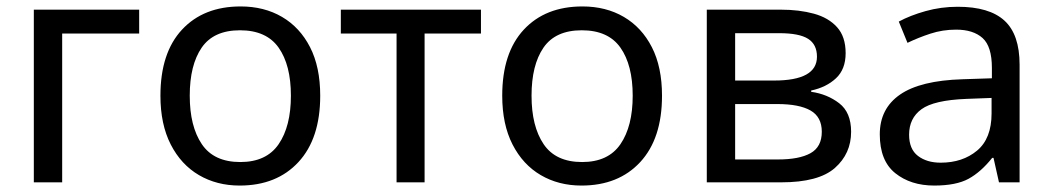

<svg xmlns="http://www.w3.org/2000/svg" viewBox="-20 -566 3266 596"><path d="M412 -536V-462H173V0H85V-536Z M974 -269Q974 -136 906.5 -63Q839 10 724 10Q653 10 597.5 -22.5Q542 -55 510 -117.5Q478 -180 478 -269Q478 -402 545 -474Q612 -546 727 -546Q800 -546 855.5 -513.5Q911 -481 942.5 -419.5Q974 -358 974 -269ZM569 -269Q569 -174 606.5 -118.5Q644 -63 726 -63Q807 -63 845 -118.5Q883 -174 883 -269Q883 -364 845 -418Q807 -472 725 -472Q643 -472 606 -418Q569 -364 569 -269Z M1473 -462H1298V0H1211V-462H1038V-536H1473Z M2035 -269Q2035 -136 1967.5 -63Q1900 10 1785 10Q1714 10 1658.5 -22.5Q1603 -55 1571 -117.5Q1539 -180 1539 -269Q1539 -402 1606 -474Q1673 -546 1788 -546Q1861 -546 1916.5 -513.5Q1972 -481 2003.5 -419.5Q2035 -358 2035 -269ZM1630 -269Q1630 -174 1667.5 -118.5Q1705 -63 1787 -63Q1868 -63 1906 -118.5Q1944 -174 1944 -269Q1944 -364 1906 -418Q1868 -472 1786 -472Q1704 -472 1667 -418Q1630 -364 1630 -269Z M2605 -401Q2605 -351 2575 -323Q2545 -295 2498 -285V-281Q2548 -274 2585 -245.5Q2622 -217 2622 -157Q2622 -89 2571.5 -44.5Q2521 0 2405 0H2174V-536H2404Q2461 -536 2506.5 -523.5Q2552 -511 2578.5 -481.5Q2605 -452 2605 -401ZM2516 -390Q2516 -428 2488.5 -445.5Q2461 -463 2399 -463H2262V-316H2383Q2516 -316 2516 -390ZM2531 -157Q2531 -203 2496 -223Q2461 -243 2393 -243H2262V-71H2395Q2461 -71 2496 -90.5Q2531 -110 2531 -157Z M2953 -545Q3051 -545 3098 -502Q3145 -459 3145 -365V0H3081L3064 -76H3060Q3025 -32 2986.5 -11Q2948 10 2880 10Q2807 10 2759 -28.5Q2711 -67 2711 -149Q2711 -229 2774 -272.5Q2837 -316 2968 -320L3059 -323V-355Q3059 -422 3030 -448Q3001 -474 2948 -474Q2906 -474 2868 -461.5Q2830 -449 2797 -433L2770 -499Q2805 -518 2853 -531.5Q2901 -545 2953 -545ZM3058 -262 2979 -259Q2879 -255 2840.5 -227Q2802 -199 2802 -148Q2802 -103 2829.5 -82Q2857 -61 2900 -61Q2968 -61 3013 -98.5Q3058 -136 3058 -214Z"/></svg>

Font: Noto Sans IKEA
Style: Regular
Weight: 400
Designer: Monotype Design Team
Foundry: Monotype Imaging Inc.
Version: Version 2.001